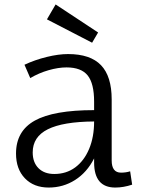

<svg xmlns="http://www.w3.org/2000/svg" viewBox="-20 -829 652 863"><path d="M199 14Q132 14 92 -27.5Q52 -69 52 -139Q52 -240 136.5 -287Q221 -334 403 -334V-372Q403 -454 374 -490Q345 -526 279 -526Q242 -526 198.5 -513.5Q155 -501 116 -478L90 -538Q137 -560 190 -573Q243 -586 286 -586Q386 -586 434 -536Q482 -486 482 -382V-108Q482 -53 524 -53Q546 -53 565 -59L574 1Q535 14 498 14Q403 14 403 -99V-117Q371 -54 317.5 -20Q264 14 199 14ZM224 -47Q278 -47 318 -76.5Q358 -106 380.5 -159.5Q403 -213 403 -283Q263 -282 195 -248Q127 -214 127 -144Q127 -99 153 -73Q179 -47 224 -47ZM394 -637 191 -742 230 -809 421 -683Z"/></svg>

Font: Fauna One
Style: Regular
Weight: 400
Designer: Eduardo Rodriguez Tunni
Foundry: Eduardo Rodriguez Tunni
Version: Version 2.001; ttfautohint (v1.8.4.7-5d5b);gftools[0.9.23]